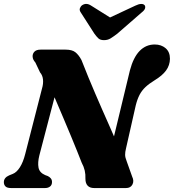

<svg xmlns="http://www.w3.org/2000/svg" viewBox="-26 -951 880 971"><path d="M173 -165 274.5 -553.5 211.5 -548.5Q233 -498.5 254.2 -448.8Q275.5 -399 295.5 -351.8Q315.5 -304.5 333 -262.5Q350.5 -220.5 364.2 -186.2Q378 -152 387 -128.5Q398 -108 402.5 -88.5Q407 -69 406 -47Q406 -24 417.2 -12Q428.5 0 450 0H611.5Q634.5 0 643.8 -18Q653 -36 642.5 -57.5L614.5 -136Q607 -154.5 606.8 -168Q606.5 -181.5 611.5 -201.5L660.5 -418Q668.5 -450 680 -471.8Q691.5 -493.5 709.5 -510.5Q727.5 -527.5 754.5 -544Q795 -568.5 814 -594.8Q833 -621 833.5 -653.5Q833.5 -688.5 811.5 -707.2Q789.5 -726 756.5 -726Q712 -726 680.2 -693.5Q648.5 -661 631 -595L522 -143L589 -173.5Q573 -210 556.8 -247Q540.5 -284 524 -321.8Q507.5 -359.5 490.2 -398.2Q473 -437 455.8 -477.5Q438.5 -518 421 -560.2Q403.5 -602.5 386 -647.5Q372 -673.5 355.2 -686.8Q338.5 -700 306 -700H179Q158 -700 148 -689.5Q138 -679 139 -664Q140 -649 152.5 -635.5L176.5 -585Q189.5 -570 191.5 -548.5Q193.5 -527 186.5 -503.5L101.5 -172Q91 -130.5 74.5 -104.8Q58 -79 38.5 -71.5L20 -64Q-6.5 -52.5 -6.5 -29.5Q-6.5 -16.5 1.8 -8.2Q10 0 30 0H202Q217.5 0 227.2 -7.8Q237 -15.5 237 -30.5Q237 -41.5 231 -48.8Q225 -56 216 -60.5L202.5 -65.5Q173.5 -78 168.8 -103.5Q164 -129 173 -165ZM567.5 -839.5 435 -922.5Q411 -938.5 390 -925Q382 -919.5 378.2 -909.5Q374.5 -899.5 382.5 -888L451.5 -780.5Q462 -766 471.5 -757Q481 -748 500 -748Q519 -748 533.5 -757Q548 -766 567 -780.5L690.5 -888Q705.5 -899.5 707.8 -909.5Q710 -919.5 705 -925Q699 -931.5 687 -931Q675 -930.5 658.5 -922.5L481 -839.5Z"/></svg>

Font: Fraunces ExtraBold
Style: Italic
Weight: 800
Italic angle: -16°
Version: Version 1.000;[b76b70a41]